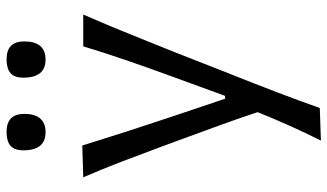

<svg xmlns="http://www.w3.org/2000/svg" viewBox="-227 -569 1001 587"><g transform="rotate(-90 273.5 -275.5)"><path d="M137.2 205.1Q161.6 156.7 183.1 108.4Q204.6 60.1 224.1 11.7Q207 -40.5 187.7 -93.8Q168.5 -147 149.9 -197.3L115.2 -291.5Q94.2 -348.1 71.8 -406.7Q49.3 -465.3 24.9 -521.5L122.1 -524.4Q143.1 -456.5 164.1 -391.4Q185.1 -326.2 208 -257.8L265.1 -87.9H273.9L335.9 -257.8Q360.4 -324.7 382.8 -389.9Q405.3 -455.1 425.3 -521.5H522.5Q503.9 -479 487.5 -439.7Q471.2 -400.4 452.4 -353.5Q433.6 -306.6 407.2 -241.2L349.6 -94.2Q309.6 5.9 283.2 75.4Q256.8 145 236.8 201.7ZM162.6 -636.7Q107.4 -636.7 107.4 -704.6Q107.4 -731.9 121.3 -743.9Q135.3 -755.9 163.6 -755.9Q218.8 -755.9 218.8 -702.1Q218.8 -636.7 162.6 -636.7ZM384.8 -636.7Q329.6 -636.7 329.6 -704.6Q329.6 -731.9 343.5 -743.9Q357.4 -755.9 385.7 -755.9Q440.4 -755.9 440.4 -702.1Q440.4 -636.7 384.8 -636.7Z"/></g></svg>

Font: Pinar DS4-Regular
Style: Regular
Weight: 400
Designer: Amin Abedi
Version: Version 2.000